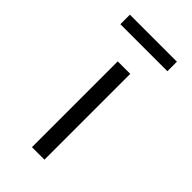

<svg xmlns="http://www.w3.org/2000/svg" viewBox="-219 -763 826 826"><g transform="rotate(45 193.5 -350.5)"><path d="M155 0V-522H231V0ZM50 -643V-701H336V-643Z"/></g></svg>

Font: Lexend Mega Light
Style: Regular
Weight: 300
Version: Version 1.007